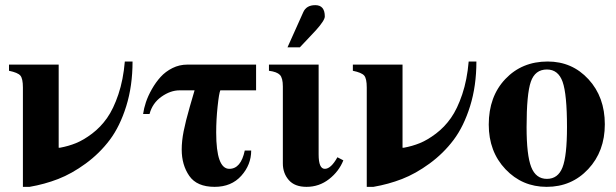

<svg xmlns="http://www.w3.org/2000/svg" viewBox="-20 -712 2394 746"><path d="M465 -473H495Q495 -378 470.5 -299.5Q446 -221 406.5 -168.5Q367 -116 313 -76.5Q259 -37 206 -16.5Q153 4 95 14H69V-372Q69 -407 59 -418.5Q49 -430 15 -437V-461H208V-138H213Q246 -144 275.5 -156Q305 -168 338 -193Q371 -218 396 -253.5Q421 -289 440 -345.5Q459 -402 465 -473Z M736 -361H678Q642 -361 607 -336Q572 -311 561 -269H536Q539 -291 547 -315Q555 -339 570 -365.5Q585 -392 604 -413Q623 -434 650 -447.5Q677 -461 708 -461H975V-361H836Q831 -350 825.5 -298.5Q820 -247 820 -197Q820 -56 871 -56Q916 -56 931 -127H956Q956 -72 917.5 -29Q879 14 814 14Q745 14 715.5 -28.5Q686 -71 686 -131Q686 -164 693.5 -202Q701 -240 717.5 -297.5Q734 -355 736 -361Z M1097 -528 1158 -664Q1170 -692 1205 -692Q1242 -692 1242 -648Q1242 -633 1208 -595L1145 -528ZM1291 -101 1314 -89Q1297 -46 1258.5 -16Q1220 14 1171 14Q1125 14 1102 -12.5Q1079 -39 1079 -77V-376Q1079 -409 1067.5 -421Q1056 -433 1025 -437V-461H1218V-112Q1218 -56 1242 -56Q1266 -56 1291 -101Z M1801 -473H1831Q1831 -378 1806.5 -299.5Q1782 -221 1742.5 -168.5Q1703 -116 1649 -76.5Q1595 -37 1542 -16.5Q1489 4 1431 14H1405V-372Q1405 -407 1395 -418.5Q1385 -430 1351 -437V-461H1544V-138H1549Q1582 -144 1611.5 -156Q1641 -168 1674 -193Q1707 -218 1732 -253.5Q1757 -289 1776 -345.5Q1795 -402 1801 -473Z M2108 -473Q2203 -473 2266.5 -404Q2330 -335 2330 -229Q2330 -124 2265.5 -55Q2201 14 2104 14Q2009 14 1944 -54.5Q1879 -123 1879 -228Q1879 -337 1943.5 -405Q2008 -473 2108 -473ZM2105 -442Q2059 -442 2042.5 -394.5Q2026 -347 2026 -218Q2026 -109 2044 -63Q2062 -17 2105 -17Q2148 -17 2165.5 -61.5Q2183 -106 2183 -218Q2183 -346 2166 -394Q2149 -442 2105 -442Z"/></svg>

Font: STIX
Style: Bold
Weight: 700
Designer: MicroPress Inc., with final additions and corrections provided by Coen Hoffman, Elsevier (retired)
Version: Version 1.1.1